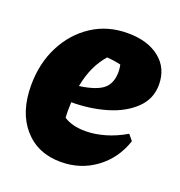

<svg xmlns="http://www.w3.org/2000/svg" viewBox="-100 -589 646 688"><g transform="rotate(20 222.5 -245.0)"><path d="M204 13Q116 13 63.5 -47Q11 -107 11 -209Q11 -293 45 -359.5Q79 -426 138 -464.5Q197 -503 273 -503Q350 -503 395.5 -466.5Q441 -430 441 -367Q441 -313 402 -275.5Q363 -238 300.5 -219.5Q238 -201 167 -201Q166 -185 166 -167Q166 -154 167 -142Q198 -121 250 -121Q284 -121 323 -132Q362 -143 401 -166L419 -144Q395 -72 337 -29.5Q279 13 204 13ZM289 -361Q289 -374 286 -388Q261 -394 233 -396Q211 -371 196 -339Q181 -307 173 -265Q237 -274 263 -295.5Q289 -317 289 -361Z"/></g></svg>

Font: Piazzolla ExtraBold
Style: Italic
Weight: 800
Italic angle: -11.3°
Designer: Juan Pablo del Peral
Foundry: Huerta Tipografica
Version: Version 1.330